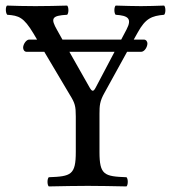

<svg xmlns="http://www.w3.org/2000/svg" viewBox="-20 -667 615 689"><path d="M337 -122V-258C337 -288 338 -304 355 -334L436 -481H486C499 -481 509 -499 509 -511C509 -517 505 -525 496 -525H460L474 -550C502 -601 524 -610 569 -614C575 -620 575 -641 569 -647C541 -646 509 -645 486 -645C463 -645 427 -646 395 -647C389 -641 389 -620 395 -614C439 -611 455 -601 434 -561L415 -525H204L185 -559C161 -601 165 -611 221 -614C227 -620 227 -641 221 -647C185 -646 147 -645 107 -645C68 -645 35 -646 5 -647C-1 -641 0 -620 6 -614C48 -611 65 -605 100 -547L113 -525H85C74 -525 63 -508 63 -496C63 -489 67 -481 76 -481H139L231 -326C249 -297 252 -286 252 -249V-122C252 -39 235 -34 155 -31C149 -25 149 -4 155 2C204 1 256 0 295 0C334 0 384 1 434 2C440 -4 440 -25 434 -31C354 -34 337 -39 337 -122ZM391 -481 323 -352C315 -337 310 -338 301 -354L229 -481Z"/></svg>

Font: Libertinus Serif
Style: Regular
Weight: 400
Designer: Philipp H. Poll, Khaled Hosny
Foundry: Caleb Maclennan
Version: Version 7.050;RELEASE